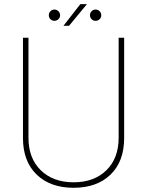

<svg xmlns="http://www.w3.org/2000/svg" viewBox="-20 -892 707 922"><path d="M576.2 -710.9V-229.5Q576.2 -116.7 510.7 -53.5Q445.3 9.8 333.5 9.8Q221.7 9.8 156.2 -53.5Q90.8 -116.7 90.3 -227.5V-710.9H116.7V-230.5Q116.7 -131.8 176 -74.2Q235.4 -16.6 333.5 -16.6Q431.6 -16.6 490.7 -74.2Q549.8 -131.8 549.8 -231V-710.9ZM365.7 -872.1H397.5L311.5 -768.1H284.7ZM214.4 -818.8Q214.4 -830.1 222.2 -838.1Q230 -846.2 241.2 -846.2Q252.4 -846.2 260.5 -838.1Q268.6 -830.1 268.6 -818.8Q268.6 -807.6 260.5 -799.8Q252.4 -792 241.2 -792Q230 -792 222.2 -799.8Q214.4 -807.6 214.4 -818.8ZM412.1 -818.8Q412.1 -830.1 419.9 -838.1Q427.7 -846.2 439 -846.2Q450.2 -846.2 458.3 -838.1Q466.3 -830.1 466.3 -818.8Q466.3 -807.6 458.3 -799.8Q450.2 -792 439 -792Q427.7 -792 419.9 -799.8Q412.1 -807.6 412.1 -818.8Z"/></svg>

Font: Roboto Thin
Style: Regular
Weight: 250
Designer: Google
Version: Version 2.134; 2016